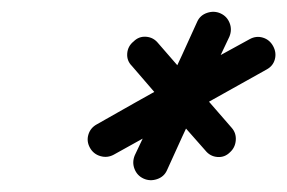

<svg xmlns="http://www.w3.org/2000/svg" viewBox="-20 -571 492 329"><path d="M318 -534Q323 -545 335 -549Q347 -553 358 -548Q369 -543 373.5 -531.5Q378 -520 373 -508Q346 -451 319 -394Q292 -337 266 -279Q266 -279 266 -279Q266 -279 266 -279Q261 -268 249 -264Q237 -260 226 -265Q215 -270 210.5 -281.5Q206 -293 211 -305Q238 -362 265 -419Q292 -476 318 -534Q318 -534 318 -534Q318 -534 318 -534ZM408 -504Q419 -510 430.5 -506.5Q442 -503 448 -492Q454 -481 451 -469.5Q448 -458 437 -452Q371 -415 305.5 -378.5Q240 -342 175 -306Q164 -300 152 -303.5Q140 -307 134 -318Q128 -329 131.5 -340.5Q135 -352 146 -358Q211 -395 276.5 -431.5Q342 -468 408 -504Q408 -504 408 -504Q408 -504 408 -504ZM206 -458Q197 -467 198 -479.5Q199 -492 209 -500Q218 -509 230.5 -508Q243 -507 251 -497Q282 -461 314 -424.5Q346 -388 377 -352Q377 -352 377 -352Q377 -352 377 -352Q385 -343 384 -330.5Q383 -318 374 -310Q365 -301 352.5 -302Q340 -303 332 -313Q300 -349 268.5 -385.5Q237 -422 206 -458Q206 -458 206 -458Q206 -458 206 -458Z"/></svg>

Font: FRB American Cursive Guidelines
Style: Bold Italic
Weight: 700
Italic angle: -25°
Version: Version 2.0;Modular Font Editor K font №1